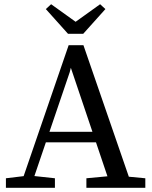

<svg xmlns="http://www.w3.org/2000/svg" viewBox="-20 -889 720 909"><path d="M8 0V-45L108 -57H129L240 -45V0ZM73 0 305 -675H375L608 0H507L308 -590H321L310 -547L124 0ZM181 -215V-265H471V-215ZM389 0V-45L517 -57H541L668 -45V0ZM222 -869 381 -755H295L454 -869L479 -846L374 -729H302L197 -846Z"/></svg>

Font: Source Serif 4 18pt
Style: Regular
Weight: 400
Designer: Frank Grießhammer
Foundry: Adobe Systems Incorporated
Version: Version 4.004;hotconv 1.0.116;makeotfexe 2.5.65601